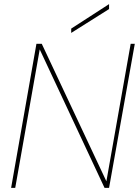

<svg xmlns="http://www.w3.org/2000/svg" viewBox="-20 -913 675 933"><path d="M34 0 157 -700H183L497 -32L615 -700H635L510 0H488L173 -673L54 0ZM326 -753V-774L510 -893V-869Z"/></svg>

Font: DM Sans 16pt Thin
Style: Italic
Weight: 250
Italic angle: -10°
Version: Version 4.004;gftools[0.9.30]